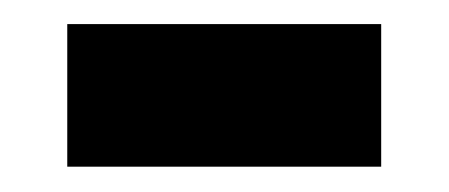

<svg xmlns="http://www.w3.org/2000/svg" viewBox="-20 -328 367 157"><path d="M35 -191.7V-308.3H291.7V-191.7Z"/></svg>

Font: Funnel Sans Light
Style: Bold
Weight: 700
Version: Version 1.000